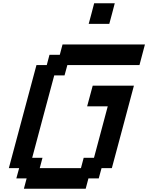

<svg xmlns="http://www.w3.org/2000/svg" viewBox="-20 -1145 899 1165"><path d="M125 0H500L516.6 -62.5H579.1L596.2 -125H658.7Q681.2 -208.5 725.8 -375.2Q770.5 -542 792.5 -625H542.5Q537.1 -604 525.6 -562.3Q514.2 -520.5 508.8 -500H633.8L550.3 -187.5H487.8L471.2 -125H221.2L237.8 -187.5H175.3Q197.3 -270.5 241.9 -437.3Q286.6 -604 309.1 -687.5H371.6L388.7 -750H826.2Q831.5 -770.5 842.8 -812.5Q854 -854.5 859.4 -875H359.4L342.8 -812.5H280.3L263.7 -750H201.2Q173.3 -646 117.4 -437.5Q61.5 -229 33.7 -125H96.2L79.1 -62.5H141.6ZM518.1 -1000H643.1Q648.9 -1020.5 659.9 -1062.3Q670.9 -1104 676.3 -1125H551.3Q545.9 -1104 534.9 -1062.3Q523.9 -1020.5 518.1 -1000Z"/></svg>

Font: Faithful 32x
Style: Oblique
Weight: 400
Foundry: Faithful Resource Pack
Version: Version 1.0; January 27, 2023